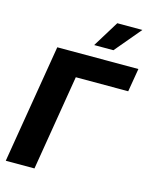

<svg xmlns="http://www.w3.org/2000/svg" viewBox="-138 -1046 902 1136"><g transform="rotate(15 313.5 -478.5)"><path d="M627.1 -727.3 603 -584.5H282L185.4 0H9.6L130.3 -727.3ZM337.7 -796.5 436.4 -956.7H590.2L455.6 -796.5Z"/></g></svg>

Font: Inter P Extra Bold
Style: Italic
Weight: 800
Italic angle: 9.39999°
Designer: Rasmus Andersson
Foundry: rsms
Version: Version 3.018;git-588b23468